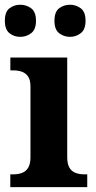

<svg xmlns="http://www.w3.org/2000/svg" viewBox="-26 -774 398 794"><path d="M16.6 0V-53H29Q49.3 -53 65.2 -59Q81.1 -64.9 90.5 -80.3Q100 -95.7 100 -124.1V-416.1Q100 -443.2 90.3 -457.4Q80.5 -471.7 64.6 -477.3Q48.7 -483 29 -483H16.8V-536H252V-123.9Q252 -95.8 261.3 -80.3Q270.5 -64.8 286.9 -58.9Q303.3 -53 323 -53H334.8V0ZM264.1 -621.6Q238 -621.6 218.6 -636.7Q199.2 -651.8 199.2 -688Q199.2 -725.2 218.6 -739.8Q238 -754.4 264.1 -754.4Q288 -754.4 307.9 -739.8Q327.8 -725.2 327.8 -688Q327.8 -651.8 307.9 -636.7Q288 -621.6 264.1 -621.6ZM57.8 -621.6Q32.4 -621.6 13.2 -636.7Q-5.9 -651.8 -5.9 -688Q-5.9 -725.2 13.2 -739.8Q32.4 -754.4 57.8 -754.4Q82.9 -754.4 102.8 -739.8Q122.8 -725.2 122.8 -688Q122.8 -651.8 102.8 -636.7Q82.9 -621.6 57.8 -621.6Z"/></svg>

Font: Noto Serif Lao
Style: Regular
Weight: 400
Designer: Monotype Design Team
Foundry: Monotype Imaging Inc.
Version: Version 2.003